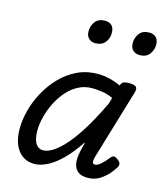

<svg xmlns="http://www.w3.org/2000/svg" viewBox="-119 -886 861 995"><g transform="rotate(15 311.5 -389.0)"><path d="M157 17Q121 17 94 -2Q67 -21 52.5 -56.5Q38 -92 38 -140Q38 -187 51.5 -239Q65 -291 92 -340.5Q119 -390 158 -430.5Q197 -471 247 -495Q297 -519 359 -519Q388 -519 419.5 -511.5Q451 -504 481 -490L482 -494Q487 -507 497 -511Q507 -515 524 -515Q554 -515 563 -506Q572 -497 566 -477L454 -103Q449 -85 449 -76Q449 -67 453 -64Q457 -61 462 -61Q472 -61 482 -67.5Q492 -74 504 -86Q516 -98 529 -115Q537 -125 545 -127Q553 -129 564 -121Q580 -111 583.5 -101.5Q587 -92 582 -81Q573 -65 553.5 -42Q534 -19 506.5 -2Q479 15 443 15Q408 15 390 -0.5Q372 -16 368 -39.5Q364 -63 368.5 -90.5Q373 -118 380 -142Q382 -146 382.5 -150Q383 -154 383 -159Q344 -100 305 -61Q266 -22 228.5 -2.5Q191 17 157 17ZM129 -155Q129 -127 135 -106Q141 -85 153.5 -74Q166 -63 183 -63Q218 -63 262 -100.5Q306 -138 353.5 -209.5Q401 -281 450 -384L460 -418Q428 -432 399.5 -436Q371 -440 348 -440Q307 -440 272.5 -421.5Q238 -403 211.5 -372Q185 -341 166.5 -303Q148 -265 138.5 -226.5Q129 -188 129 -155ZM300 -669Q280 -669 266 -682.5Q252 -696 252 -721Q252 -749 269 -772Q286 -795 322 -795Q344 -795 357.5 -782Q371 -769 371 -743Q372 -715 354.5 -692Q337 -669 300 -669ZM539 -669Q517 -669 503 -682.5Q489 -696 489 -721Q489 -749 506 -772Q523 -795 559 -795Q581 -795 595 -782Q609 -769 609 -743Q609 -715 592 -692Q575 -669 539 -669Z"/></g></svg>

Font: Playwrite AU NSW
Style: Regular
Weight: 400
Designer: Veronika Burian, José Scaglione
Foundry: TypeTogether
Version: Version 1.002